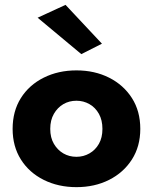

<svg xmlns="http://www.w3.org/2000/svg" viewBox="-20 -761 629 791"><path d="M32 -230Q32 -158 66 -104Q100 -50 160 -20Q220 10 295 10Q370 10 429.5 -20Q489 -50 523.5 -104Q558 -158 558 -230Q558 -303 523.5 -357Q489 -411 429.5 -441Q370 -471 295 -471Q220 -471 160 -441Q100 -411 66 -357Q32 -303 32 -230ZM187 -230Q187 -266 202 -292Q217 -318 241 -332Q265 -346 295 -346Q324 -346 348.5 -332Q373 -318 387.5 -292Q402 -266 402 -230Q402 -194 387.5 -168.5Q373 -143 348.5 -129Q324 -115 295 -115Q265 -115 241 -129Q217 -143 202 -168.5Q187 -194 187 -230ZM135 -688 315 -538 400 -581 250 -741Z"/></svg>

Font: Glinicke Jost Bold
Style: Bold
Weight: 700
Version: Version 3.710